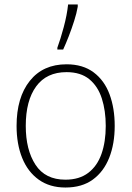

<svg xmlns="http://www.w3.org/2000/svg" viewBox="-20 -827 587 857"><path d="M492 -265Q492 -185 467.5 -123Q443 -61 394.5 -25.5Q346 10 272 10Q202 10 153 -25Q104 -60 79 -122Q54 -184 54 -265Q54 -392 113 -466Q172 -540 277 -540Q350 -540 398 -504Q446 -468 469 -406Q492 -344 492 -265ZM95 -265Q95 -158 138.5 -91.5Q182 -25 272 -25Q334 -25 374 -55.5Q414 -86 433 -140Q452 -194 452 -265Q452 -333 434.5 -387.5Q417 -442 378.5 -473.5Q340 -505 277 -505Q188 -505 141.5 -441.5Q95 -378 95 -265ZM236 -606V-614Q250 -652 264.5 -706Q279 -760 284 -807H327V-797Q322 -768 311 -733.5Q300 -699 287 -665.5Q274 -632 262 -606Z"/></svg>

Font: Noto Sans Disp ExtLt
Style: Regular
Weight: 200
Designer: Monotype Design Team
Foundry: Monotype Imaging Inc.
Version: Version 2.000;GOOG;noto-source:20170915:90ef993387c0